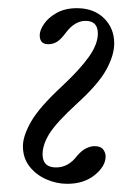

<svg xmlns="http://www.w3.org/2000/svg" viewBox="-20 -436 303 469"><path d="M144 13Q118 13 93 2Q68 -9 52 -29.5Q36 -50 36 -79Q36 -104 56 -139Q76 -174 131 -225Q175 -266 197 -297Q219 -328 219 -354Q219 -385 189 -385Q162 -385 140 -355Q128 -339 118.5 -333.5Q109 -328 98 -328Q77 -328 77 -350Q77 -362 87.5 -377.5Q98 -393 118.5 -404.5Q139 -416 168 -416Q209 -416 234 -391.5Q259 -367 259 -330Q259 -301 239.5 -265.5Q220 -230 167 -182Q118 -137 101 -110Q84 -83 84 -59Q84 -27 117 -27Q147 -27 168 -55Q179 -68 190 -73.5Q201 -79 211 -79Q226 -79 232 -71Q238 -63 238 -54Q238 -30 211.5 -8.5Q185 13 144 13Z"/></svg>

Font: Junicode SmExp
Style: Italic
Weight: 400
Width: 6
Italic angle: -11°
Designer: Peter S. Baker
Version: Version 2.205; ttfautohint (v1.8.4)